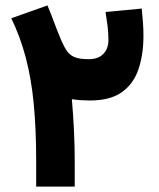

<svg xmlns="http://www.w3.org/2000/svg" viewBox="-20 -695 593 715"><path d="M507.8 -663.1Q510.3 -639.2 512.2 -613.3Q514.2 -587.4 514.2 -563Q514.2 -491.2 495.4 -436.5Q476.6 -381.8 433.1 -351.3Q389.6 -320.8 315.9 -320.8Q303.2 -320.8 283.4 -321.8Q263.7 -322.8 247.6 -325.7Q252.9 -264.6 255.6 -206.5Q258.3 -148.4 258.3 -94.7V0H114.7V-96.2Q114.7 -213.9 105.7 -307.6Q96.7 -401.4 76.2 -479.5Q55.7 -557.6 22 -627L156.7 -674.8Q171.9 -638.7 182.1 -610.4Q192.4 -582 207.5 -546.4Q218.3 -521 229.2 -505.1Q240.2 -489.3 258.5 -481.9Q276.9 -474.6 310.1 -474.6Q346.2 -474.6 365 -494.4Q383.8 -514.2 383.8 -546.4Q383.8 -574.2 380.4 -599.9Q377 -625.5 373 -650.4Z"/></svg>

Font: Vazirmatn FD NL Black
Style: Regular
Weight: 900
Designer: Saber Rastikerdar
Foundry: Saber Rastikerdar
Version: Version 33.003